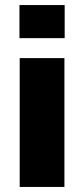

<svg xmlns="http://www.w3.org/2000/svg" viewBox="-20 -740 333 760"><path d="M58 0V-510H235V0ZM57 -589V-720H236V-589Z"/></svg>

Font: Chivo Medium ExtraBold
Style: Regular
Weight: 800
Version: Version 2.002